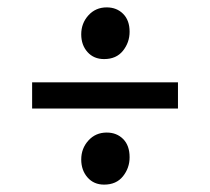

<svg xmlns="http://www.w3.org/2000/svg" viewBox="-20 -525 570 520"><path d="M67 -231V-302H462V-231ZM262 -25Q234 -25 217 -44.5Q200 -64 200 -93Q200 -123 219.5 -144.5Q239 -166 269 -166Q296 -166 313.5 -148.5Q331 -131 331 -99Q331 -70 313 -47.5Q295 -25 262 -25ZM262 -365Q234 -365 217 -384Q200 -403 200 -432Q200 -462 219.5 -483.5Q239 -505 269 -505Q296 -505 313.5 -487.5Q331 -470 331 -439Q331 -410 313 -387.5Q295 -365 262 -365Z"/></svg>

Font: Faustina Light Medium
Style: Regular
Weight: 500
Version: Version 1.200